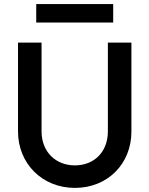

<svg xmlns="http://www.w3.org/2000/svg" viewBox="-20 -908 730 938"><path d="M346 10C505 10 622 -107 622 -265V-700H507V-266C507 -165 439 -100 346 -100C253 -100 183 -165 183 -267V-700H68V-266C68 -108 187 10 346 10ZM157 -798H533V-888H157Z"/></svg>

Font: MV Cash Medium
Style: Regular
Weight: 500
Designer: Rodrigo Fuenzalida
Foundry: fragTYPE
Version: Version 1.100;Glyphs 3.1.2 (3151)